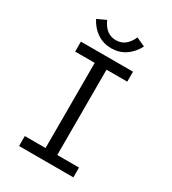

<svg xmlns="http://www.w3.org/2000/svg" viewBox="-191 -887 881 986"><g transform="rotate(30 250.0 -393.5)"><path d="M81 -59H204V-564H88V-623H397V-564H274V-58H403V0H81ZM381 -763Q358 -719 321.5 -695Q285 -671 239 -671Q193 -671 156.5 -695Q120 -719 97 -763L149 -787Q165 -752 187 -735.5Q209 -719 239 -719Q269 -719 291 -735.5Q313 -752 329 -787Z"/></g></svg>

Font: Vazir Code FD
Style: Code-FD
Weight: 400
Foundry: DejaVu fonts team - Redesigned by Saber Rastikerdar
Version: Version 1.1.2